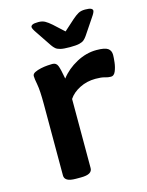

<svg xmlns="http://www.w3.org/2000/svg" viewBox="-110 -787 658 858"><g transform="rotate(-15 219.0 -358.0)"><path d="M134 2Q106 2 93.5 -5.5Q81 -13 81 -27V-357Q81 -421 75.5 -449.5Q70 -478 70 -490Q70 -500 82 -506Q94 -512 110.5 -515.5Q127 -519 142 -520Q157 -521 164 -521Q182 -521 188.5 -504.5Q195 -488 203 -443Q232 -481 277.5 -505.5Q323 -530 370 -530Q409 -530 423 -520Q437 -510 437 -490Q437 -478 434.5 -456Q432 -434 424.5 -416Q417 -398 403 -398Q389 -398 375 -402.5Q361 -407 333 -407Q293 -407 259.5 -390Q226 -373 209 -347V-27Q209 -13 196.5 -5.5Q184 2 156 2ZM368 -718Q388 -718 395.5 -714Q403 -710 403 -704Q403 -696 389 -676L340 -603Q333 -593 325.5 -586.5Q318 -580 303.5 -576.5Q289 -573 260 -573Q231 -573 216.5 -576.5Q202 -580 194.5 -586.5Q187 -593 180 -603L131 -676Q117 -696 117 -704Q117 -710 124.5 -714Q132 -718 152 -718Q170 -718 182.5 -711Q195 -704 211 -690L259 -646L308 -690Q324 -704 336.5 -711Q349 -718 368 -718Z"/></g></svg>

Font: Asap Expanded SemiBold
Style: Regular
Weight: 600
Width: 7
Designer: Pablo Cosgaya
Foundry: Omnibus-Type
Version: Version 3.001; ttfautohint (v1.8.4.7-5d5b)